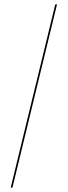

<svg xmlns="http://www.w3.org/2000/svg" viewBox="-20 -770 311 879"><path d="M233 -750H241L37 89H29Z"/></svg>

Font: Moniqa Cond Display
Style: Regular
Weight: 400
Width: 3
Designer: Rajesh Rajput
Foundry: Rajesh Rajput
Version: Version 1.000